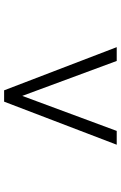

<svg xmlns="http://www.w3.org/2000/svg" viewBox="148 -730 574 910"><g transform="rotate(-90 435.0 -275.0)"><path d="M666.5 -8.8H601.1L435.5 -456.5L269.5 -8.8H204.1L408.2 -542.5H461.9Z"/></g></svg>

Font: Scheherazade New SemiBold
Style: Regular
Weight: 600
Designer: SIL International
Foundry: SIL International
Version: Version 4.000